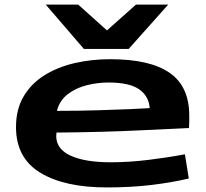

<svg xmlns="http://www.w3.org/2000/svg" viewBox="-20 -810 900 840"><path d="M447 10Q262 10 156 -54.5Q50 -119 50 -254Q50 -332 83.5 -388.5Q117 -445 175 -481Q233 -517 307 -534Q381 -551 462 -551Q636 -551 722 -491.5Q808 -432 808 -304Q808 -295 808 -280Q808 -265 807 -250Q738 -247 587 -239.5Q436 -232 227 -230Q227 -225 226.5 -221Q226 -217 226 -213Q227 -157 290 -128.5Q353 -100 465 -100Q544 -100 629.5 -110.5Q715 -121 789 -135L806 -29Q734 -12 644.5 -1Q555 10 447 10ZM229 -325Q323 -325 405 -327.5Q487 -330 547.5 -332.5Q608 -335 635 -337Q631 -390 588.5 -419.5Q546 -449 454 -449Q406 -449 359 -437Q312 -425 276.5 -398Q241 -371 229 -325ZM716 -790 543 -596H347L180 -790H322L448 -677L575 -790Z"/></svg>

Font: Georama ExtraExtended SemiBold
Style: Regular
Weight: 600
Width: 8
Designer: Jean-Baptiste Levee
Foundry: Production Type
Version: Version 1.000